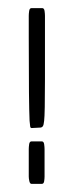

<svg xmlns="http://www.w3.org/2000/svg" viewBox="-20 -454 200 474"><path d="M89 -156Q88 -145 85.5 -142Q83 -139 79 -139L60 -138Q55 -137 54.5 -142Q54 -147 53 -156Q52 -177 51.5 -226Q51 -275 51 -361V-415Q51 -420 52 -427Q53 -434 58 -434H84Q89 -434 90 -427Q91 -420 91 -415V-361V-258Q91 -216 90.5 -190Q90 -164 89 -156ZM83 0H58Q54 0 52.5 -6.5Q51 -13 51 -18V-86Q51 -91 52 -98Q53 -105 58 -105H83Q88 -105 89 -98Q90 -91 90 -86V-18Q90 -13 89 -6.5Q88 0 83 0Z"/></svg>

Font: Chathura
Style: Bold
Weight: 700
Designer: Appaji Ambarisha Darbha
Foundry: Aditya Fonts
Version: Version 1.001 2016